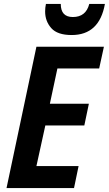

<svg xmlns="http://www.w3.org/2000/svg" viewBox="-20 -950 550 970"><path d="M510 -930H431Q414 -864 348 -864Q287 -864 287 -930H212Q208 -911 208 -892Q208 -843 239 -808Q270 -773 342 -773Q482 -773 510 -930ZM354 0 377 -111H164L209 -316H406L429 -426H232L270 -604H481L505 -714H164L13 0Z"/></svg>

Font: Noto Sans UI SemiCondensed
Style: Bold Italic
Weight: 700
Width: 4
Designer: Monotype Design Team
Foundry: Monotype Imaging Inc.
Version: 1.001